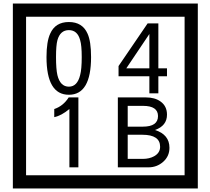

<svg xmlns="http://www.w3.org/2000/svg" viewBox="-20 -980 1195 1090"><path d="M1103 90H53V-960H1103ZM1028 15V-885H128V15ZM497 -656Q497 -442 371 -442Q244 -442 244 -656Q244 -744 265 -789Q294 -855 371 -855Q448 -855 477 -789Q497 -745 497 -656ZM444 -656Q444 -723 435 -752Q420 -809 371 -809Q322 -809 306 -752Q298 -723 298 -656Q298 -587 306 -553Q322 -488 371 -488Q419 -488 435 -554Q444 -587 444 -656ZM928 -547H879V-450H828V-547H653V-605L818 -847H879V-592H928ZM828 -592V-787L697 -592ZM425 -30H374V-361Q328 -323 288 -315V-361Q339 -378 370 -427H425ZM942 -141Q942 -93 906.5 -61.5Q871 -30 823 -30H649V-427H808Q859 -427 891 -404Q928 -378 928 -329Q928 -266 860 -242Q942 -216 942 -141ZM877 -321Q877 -379 792 -379H705V-261H791Q877 -261 877 -321ZM889 -147Q889 -215 788 -215H705V-78H791Q828 -78 855 -93Q889 -112 889 -147Z"/></svg>

Font: Unicode BMP Fallback SIL
Style: Regular
Weight: 400
Foundry: NRSI, SIL International
Version: Version 5.1 Based on Unicode 5.1